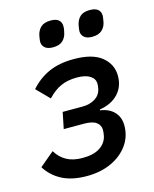

<svg xmlns="http://www.w3.org/2000/svg" viewBox="-117 -810 718 897"><g transform="rotate(-15 242.5 -361.0)"><path d="M192 12Q120 12 72 -13Q24 -38 -4 -83L66 -142Q86 -109 117 -92Q148 -75 193 -75Q247 -75 277 -94.5Q307 -114 315 -145Q317 -153 318 -162Q319 -171 319 -177Q319 -200 300.5 -214Q282 -228 241 -228H143L159 -307H256Q289 -307 314.5 -322Q340 -337 347 -366Q349 -374 349.5 -381Q350 -388 350 -392Q350 -416 328 -430.5Q306 -445 264 -445Q219 -445 186 -430Q153 -415 122 -382L62 -443Q101 -487 151.5 -509.5Q202 -532 272 -532Q363 -532 407.5 -495.5Q452 -459 452 -403Q452 -351 419.5 -316.5Q387 -282 330 -273L329 -269Q372 -263 396.5 -237.5Q421 -212 421 -171Q421 -118 391 -76.5Q361 -35 309.5 -11.5Q258 12 192 12ZM194 -610Q168 -610 155 -621.5Q142 -633 142 -651Q142 -655 143 -661.5Q144 -668 146 -680Q151 -704 167 -719Q183 -734 215 -734Q241 -734 253.5 -723Q266 -712 266 -693Q266 -689 265.5 -682.5Q265 -676 262 -664Q258 -641 242 -625.5Q226 -610 194 -610ZM383 -610Q358 -610 345 -621.5Q332 -633 332 -651Q332 -655 333 -661.5Q334 -668 336 -680Q341 -704 356.5 -719Q372 -734 404 -734Q431 -734 443.5 -723Q456 -712 456 -693Q456 -689 455 -682.5Q454 -676 452 -664Q448 -641 431.5 -625.5Q415 -610 383 -610Z"/></g></svg>

Font: IBM Plex Sans Medium
Style: Italic
Weight: 500
Italic angle: -11.31°
Designer: Mike Abbink, Paul van der Laan, Pieter van Rosmalen
Foundry: Bold Monday
Version: Version 3.201